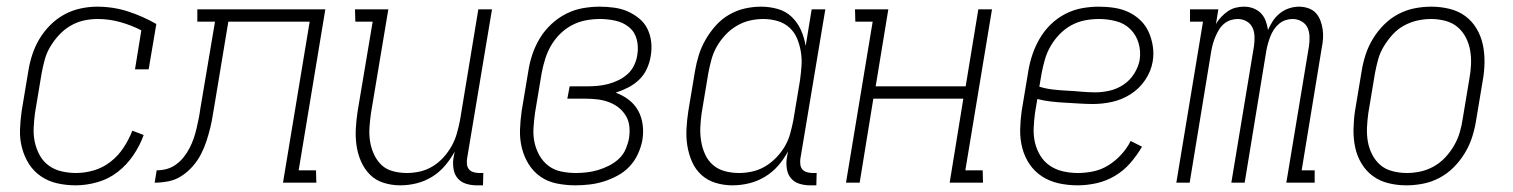

<svg xmlns="http://www.w3.org/2000/svg" viewBox="-20 -548 4540 576"><path d="M207 8Q179 8 152 2Q125 -4 103 -19Q81 -34 67 -56Q53 -78 46 -104.5Q39 -131 40 -159Q41 -187 45 -215L65 -335Q69 -360 77 -384.5Q85 -409 98.5 -431.5Q112 -454 131 -473Q150 -492 173 -504.5Q196 -517 221.5 -522.5Q247 -528 271 -528Q320 -528 364.5 -513.5Q409 -499 449 -476L426 -340H385L404 -457Q375 -472 341.5 -481.5Q308 -491 273 -491Q252 -491 231.5 -486.5Q211 -482 192 -471Q173 -460 158 -444Q143 -428 131.5 -409Q120 -390 114.5 -370Q109 -350 105 -329L85 -209Q82 -187 81 -164.5Q80 -142 84.5 -121.5Q89 -101 99 -82.5Q109 -64 126 -51.5Q143 -39 164.5 -34Q186 -29 208 -29Q235 -29 262 -37Q289 -45 312 -63Q335 -81 351 -105.5Q367 -130 377 -156L411 -143Q400 -112 380.5 -83Q361 -54 333.5 -32.5Q306 -11 272.5 -1.5Q239 8 207 8Z M444 0 450 -37Q465 -37 480 -41Q495 -45 508 -54.5Q521 -64 531 -76.5Q541 -89 548.5 -103.5Q556 -118 561 -132.5Q566 -147 569.5 -162Q573 -177 576 -192Q579 -207 581 -222L625 -483H572V-520H956L876 -37H928L929 0H829L909 -483H665L626 -248Q622 -227 619 -206.5Q616 -186 611 -165.5Q606 -145 599.5 -125Q593 -105 583 -85.5Q573 -66 558 -49Q543 -32 524.5 -20Q506 -8 485 -4Q464 0 444 0Z M1181 8Q1155 8 1131 0.5Q1107 -7 1090 -24Q1073 -41 1063 -64Q1053 -87 1049.5 -112Q1046 -137 1047.5 -163Q1049 -189 1053 -215L1098 -483H1046L1045 -520H1145L1093 -209Q1090 -188 1088.5 -166.5Q1087 -145 1090 -125Q1093 -105 1101.5 -86Q1110 -67 1124 -53.5Q1138 -40 1158.5 -34.5Q1179 -29 1201 -29Q1220 -29 1240 -33.5Q1260 -38 1278 -49Q1296 -60 1310.5 -76Q1325 -92 1335 -110Q1345 -128 1350.5 -147.5Q1356 -167 1360 -187L1415 -520H1456L1381 -71Q1380 -63 1381 -54.5Q1382 -46 1387 -40Q1392 -34 1400.5 -31.5Q1409 -29 1417 -29H1430L1429 8H1410Q1394 8 1379 3.5Q1364 -1 1354 -12Q1344 -23 1341 -39Q1338 -55 1340 -71L1344 -93Q1332 -71 1315 -51Q1298 -31 1276 -17.5Q1254 -4 1229.5 2Q1205 8 1181 8Z M1706 8Q1678 8 1650.5 2.5Q1623 -3 1601.5 -18Q1580 -33 1566 -55.5Q1552 -78 1545.5 -104.5Q1539 -131 1540 -159Q1541 -187 1545 -215L1565 -335Q1569 -361 1577.5 -386Q1586 -411 1600 -434Q1614 -457 1634.5 -476Q1655 -495 1679 -507Q1703 -519 1728.5 -523.5Q1754 -528 1779 -528Q1801 -528 1822.5 -525Q1844 -522 1862.5 -514Q1881 -506 1897 -493Q1913 -480 1922 -462Q1931 -444 1933.5 -422.5Q1936 -401 1932 -379Q1929 -360 1920.5 -341.5Q1912 -323 1897.5 -309Q1883 -295 1864.5 -285.5Q1846 -276 1827 -270Q1849 -262 1866.5 -248.5Q1884 -235 1894.5 -216Q1905 -197 1908 -174Q1911 -151 1907 -127Q1903 -106 1893.5 -85.5Q1884 -65 1868.5 -48.5Q1853 -32 1832.5 -21Q1812 -10 1791 -3.5Q1770 3 1748.5 5.5Q1727 8 1706 8ZM1708 -29Q1724 -29 1741 -31Q1758 -33 1774.5 -38Q1791 -43 1807 -51Q1823 -59 1836.5 -71.5Q1850 -84 1857 -100.5Q1864 -117 1867 -133Q1870 -152 1868 -169.5Q1866 -187 1857 -201.5Q1848 -216 1835 -226Q1822 -236 1805.5 -242Q1789 -248 1771 -250Q1753 -252 1735 -252H1682L1689 -289H1742Q1758 -289 1773.5 -290.5Q1789 -292 1804.5 -296Q1820 -300 1835.5 -307.5Q1851 -315 1863.5 -326.5Q1876 -338 1883 -353.5Q1890 -369 1892 -384Q1896 -408 1890 -430.5Q1884 -453 1866.5 -467Q1849 -481 1826 -486Q1803 -491 1780 -491Q1759 -491 1737.5 -487Q1716 -483 1696 -472.5Q1676 -462 1660 -446Q1644 -430 1633 -411Q1622 -392 1615.5 -371Q1609 -350 1605 -329L1585 -209Q1582 -187 1580.5 -164.5Q1579 -142 1583.5 -121Q1588 -100 1598.5 -81.5Q1609 -63 1625.5 -50.5Q1642 -38 1663.5 -33.5Q1685 -29 1708 -29Z M2177 8Q2151 8 2126.5 0.5Q2102 -7 2084 -23.5Q2066 -40 2056 -63Q2046 -86 2042 -111Q2038 -136 2039.5 -162.5Q2041 -189 2045 -215L2065 -335Q2069 -359 2076.5 -383Q2084 -407 2097 -429.5Q2110 -452 2127.5 -471.5Q2145 -491 2167.5 -504Q2190 -517 2214.5 -522.5Q2239 -528 2263 -528Q2289 -528 2313.5 -521Q2338 -514 2355.5 -497Q2373 -480 2383 -457.5Q2393 -435 2397 -410L2415 -520H2456L2381 -71Q2380 -63 2381 -54.5Q2382 -46 2387 -40Q2392 -34 2400.5 -31.5Q2409 -29 2417 -29H2430L2429 8H2410Q2394 8 2379 3.5Q2364 -1 2354 -12Q2344 -23 2341 -39Q2338 -55 2340 -71L2344 -94Q2332 -71 2314.5 -51Q2297 -31 2274.5 -17.5Q2252 -4 2227 2Q2202 8 2177 8ZM2197 -29Q2217 -29 2237 -33.5Q2257 -38 2275 -48.5Q2293 -59 2308.5 -75Q2324 -91 2334.5 -109Q2345 -127 2350.5 -147Q2356 -167 2360 -187L2380 -307Q2383 -329 2384.5 -350.5Q2386 -372 2382.5 -393Q2379 -414 2371 -433Q2363 -452 2348 -465.5Q2333 -479 2312.5 -485Q2292 -491 2270 -491Q2250 -491 2230 -486.5Q2210 -482 2191 -471Q2172 -460 2156.5 -443.5Q2141 -427 2130.5 -408.5Q2120 -390 2114.5 -370Q2109 -350 2105 -329L2085 -209Q2082 -188 2081 -166.5Q2080 -145 2083.5 -124Q2087 -103 2095.5 -84.5Q2104 -66 2119 -53Q2134 -40 2154.5 -34.5Q2175 -29 2197 -29Z M2518 0 2598 -483H2546L2545 -520H2645L2607 -289H2877L2915 -520H2956L2876 -37H2928L2929 0H2829L2870 -252H2600L2559 0Z M3213 8Q3184 8 3156.5 2Q3129 -4 3106.5 -18.5Q3084 -33 3069 -55Q3054 -77 3047 -103.5Q3040 -130 3040.5 -158.5Q3041 -187 3045 -215L3065 -335Q3069 -360 3077.5 -385Q3086 -410 3099.5 -433Q3113 -456 3132.5 -475Q3152 -494 3176.5 -506.5Q3201 -519 3226.5 -523.5Q3252 -528 3276 -528Q3300 -528 3323 -524.5Q3346 -521 3366 -511.5Q3386 -502 3401.5 -487Q3417 -472 3426 -452Q3435 -432 3438.5 -409Q3442 -386 3438 -363Q3433 -334 3415.5 -308Q3398 -282 3372 -265.5Q3346 -249 3317 -242.5Q3288 -236 3259 -236Q3238 -236 3216.5 -237.5Q3195 -239 3174.5 -240Q3154 -241 3132.5 -243.5Q3111 -246 3092 -251L3085 -209Q3082 -187 3081 -164Q3080 -141 3085 -120Q3090 -99 3101 -81Q3112 -63 3129.5 -51Q3147 -39 3169 -34Q3191 -29 3213 -29Q3237 -29 3260.5 -34Q3284 -39 3305 -52Q3326 -65 3343.5 -84Q3361 -103 3372 -125L3406 -108Q3391 -82 3371 -59Q3351 -36 3325 -20.5Q3299 -5 3270 1.5Q3241 8 3213 8ZM3266 -271Q3287 -271 3309 -276Q3331 -281 3350.5 -294Q3370 -307 3382.5 -327Q3395 -347 3399 -368Q3403 -395 3395.5 -419.5Q3388 -444 3370.5 -461Q3353 -478 3328 -484.5Q3303 -491 3277 -491Q3256 -491 3235 -487Q3214 -483 3194.5 -472.5Q3175 -462 3159 -445.5Q3143 -429 3132 -410Q3121 -391 3115 -370.5Q3109 -350 3105 -329L3098 -288Q3117 -282 3138.5 -279.5Q3160 -277 3181 -276Q3202 -275 3223.5 -273Q3245 -271 3266 -271Z M3509 0 3589 -483H3550V-520H3635L3628 -476Q3634 -487 3643.5 -497Q3653 -507 3664 -514.5Q3675 -522 3687.5 -525Q3700 -528 3712 -528Q3727 -528 3740 -523Q3753 -518 3762.5 -508.5Q3772 -499 3777 -485.5Q3782 -472 3784 -458Q3790 -472 3798.5 -485Q3807 -498 3819.5 -508Q3832 -518 3847 -523Q3862 -528 3877 -528Q3891 -528 3904.5 -523.5Q3918 -519 3927 -509.5Q3936 -500 3941 -487Q3946 -474 3948 -460Q3950 -446 3949 -431.5Q3948 -417 3945 -403L3885 -37H3924V0H3839L3907 -410Q3909 -424 3908.5 -438.5Q3908 -453 3902.5 -465Q3897 -477 3884.5 -484Q3872 -491 3858 -491Q3847 -491 3836.5 -487.5Q3826 -484 3817 -476.5Q3808 -469 3801.5 -459Q3795 -449 3791 -438.5Q3787 -428 3784 -417.5Q3781 -407 3779 -396L3714 0H3674L3742 -410Q3744 -424 3743.5 -438.5Q3743 -453 3737.5 -465Q3732 -477 3720 -484Q3708 -491 3693 -491Q3682 -491 3671.5 -487.5Q3661 -484 3652 -476.5Q3643 -469 3637 -459Q3631 -449 3626.5 -438.5Q3622 -428 3619 -417.5Q3616 -407 3614 -396L3549 0Z M4199 8Q4171 8 4145 1.5Q4119 -5 4098.5 -20Q4078 -35 4064.5 -57.5Q4051 -80 4045.5 -106Q4040 -132 4040.5 -160Q4041 -188 4045 -215L4065 -335Q4069 -360 4077 -384.5Q4085 -409 4099 -432Q4113 -455 4132 -474Q4151 -493 4174.5 -505.5Q4198 -518 4223.5 -523Q4249 -528 4274 -528Q4302 -528 4328.5 -521.5Q4355 -515 4375.5 -500Q4396 -485 4409.5 -462.5Q4423 -440 4428.5 -414Q4434 -388 4433.5 -360Q4433 -332 4428 -305L4408 -185Q4404 -160 4396 -135.5Q4388 -111 4374 -88Q4360 -65 4341 -46Q4322 -27 4298.5 -14.5Q4275 -2 4249.5 3Q4224 8 4199 8ZM4200 -29Q4221 -29 4241.5 -33.5Q4262 -38 4281 -48.5Q4300 -59 4315.5 -75.5Q4331 -92 4342 -111Q4353 -130 4359 -150Q4365 -170 4368 -191L4388 -311Q4392 -332 4393 -354Q4394 -376 4390.5 -396.5Q4387 -417 4377.5 -435.5Q4368 -454 4352.5 -467Q4337 -480 4316 -485.5Q4295 -491 4274 -491Q4253 -491 4232.5 -486.5Q4212 -482 4192.5 -471.5Q4173 -461 4158 -444.5Q4143 -428 4131.5 -409Q4120 -390 4114.5 -370Q4109 -350 4105 -329L4085 -209Q4082 -188 4081 -166Q4080 -144 4083.5 -123.5Q4087 -103 4096.5 -84.5Q4106 -66 4121 -53Q4136 -40 4157.5 -34.5Q4179 -29 4200 -29Z"/></svg>

Font: Iosevka Curly Slab Extralight
Style: Italic
Weight: 200
Italic angle: -9°
Monospace: yes
Designer: Belleve Invis
Foundry: Belleve Invis
Version: Version 22.1.2; ttfautohint (v1.8.4)